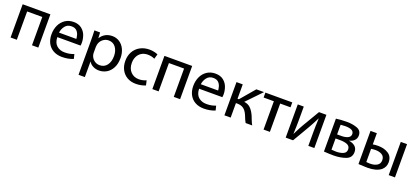

<svg xmlns="http://www.w3.org/2000/svg" viewBox="39 -1548 6030 2797"><g transform="rotate(20 3054.0 -149.5)"><path d="M74 -487H504V28H406V-411H171V28H74Z M712 -210Q714 -123 763 -80Q812 -37 886 -37Q932 -37 965 -44Q998 -51 1030 -63L1047 6Q970 39 873 39Q795 39 737 6.5Q679 -26 648.5 -84.5Q618 -143 618 -220Q618 -298 647.5 -361.5Q677 -425 732.5 -462Q788 -499 862 -499Q940 -499 988 -460.5Q1036 -422 1056 -366.5Q1076 -311 1076 -255Q1076 -225 1072 -210ZM981 -281Q981 -302 976 -318Q969 -364 940 -396.5Q911 -429 855 -429Q791 -429 755.5 -383.5Q720 -338 713 -280H981Z M1190 -318Q1190 -422 1186 -487H1274L1279 -401H1281Q1310 -448 1356 -473.5Q1402 -499 1463 -499Q1525 -499 1575 -466Q1625 -433 1653.5 -373.5Q1682 -314 1682 -237Q1682 -148 1649.5 -85.5Q1617 -23 1563.5 8.5Q1510 40 1447 40Q1396 40 1354.5 19Q1313 -2 1290 -40H1288V200H1190ZM1288 -182Q1288 -160 1292 -144Q1304 -97 1342 -66.5Q1380 -36 1429 -36Q1501 -36 1542 -90Q1583 -144 1583 -233Q1583 -313 1543.5 -367Q1504 -421 1433 -421Q1385 -421 1345.5 -390Q1306 -359 1293 -308Q1288 -278 1288 -270Z M2167 10Q2142 21 2103 30Q2064 39 2018 39Q1941 39 1883 6Q1825 -27 1793 -87Q1761 -147 1761 -225Q1761 -304 1795 -366Q1829 -428 1892.5 -463.5Q1956 -499 2039 -499Q2077 -499 2112.5 -491Q2148 -483 2169 -472L2147 -397Q2101 -421 2039 -421Q1983 -421 1942.5 -395.5Q1902 -370 1881 -326.5Q1860 -283 1860 -230Q1860 -142 1909.5 -90.5Q1959 -39 2037 -39Q2096 -39 2150 -64Z M2272 -487H2702V28H2604V-411H2369V28H2272Z M2910 -210Q2912 -123 2961 -80Q3010 -37 3084 -37Q3130 -37 3163 -44Q3196 -51 3228 -63L3245 6Q3168 39 3071 39Q2993 39 2935 6.5Q2877 -26 2846.5 -84.5Q2816 -143 2816 -220Q2816 -298 2845.5 -361.5Q2875 -425 2930.5 -462Q2986 -499 3060 -499Q3138 -499 3186 -460.5Q3234 -422 3254 -366.5Q3274 -311 3274 -255Q3274 -225 3270 -210ZM3179 -281Q3179 -302 3174 -318Q3167 -364 3138 -396.5Q3109 -429 3053 -429Q2989 -429 2953.5 -383.5Q2918 -338 2911 -280H3179Z M3486 -487V-264H3507L3697 -487H3816L3593 -255Q3653 -249 3693 -210.5Q3733 -172 3765 -99Q3768 -93 3776 -70Q3778 -65 3791 -32.5Q3804 0 3820 28H3718Q3700 0 3670 -78Q3644 -140 3605.5 -168.5Q3567 -197 3504 -197H3486V28H3389V-487Z M3837 -487H4254V-411H4094V28H3996V-411H3837Z M4432 -274Q4432 -177 4426 -66L4429 -65L4451 -109Q4481 -170 4512 -223L4668 -487H4783V28H4690V-187Q4690 -271 4696 -398H4694Q4648 -305 4610 -240Q4578 -188 4518 -82L4453 28H4339V-487H4432Z M4932 -482Q4962 -487 5008.5 -490Q5055 -493 5099 -493Q5191 -493 5260.5 -466.5Q5330 -440 5330 -364Q5330 -318 5299.5 -287.5Q5269 -257 5223 -247V-245Q5282 -236 5318 -204Q5354 -172 5354 -118Q5354 -28 5271 3Q5188 34 5080 34Q5016 34 4932 28ZM5095 -272Q5153 -272 5193 -291Q5233 -310 5233 -351Q5233 -389 5200 -407.5Q5167 -426 5098 -426Q5069 -426 5027 -422V-272ZM5026 -35Q5061 -31 5099 -31Q5160 -31 5206.5 -50.5Q5253 -70 5253 -120Q5253 -170 5210 -189.5Q5167 -209 5093 -209H5026Z M5565 -313Q5598 -320 5648 -320Q5742 -320 5807 -277.5Q5872 -235 5872 -146Q5872 -73 5817 -25Q5745 33 5608 33Q5566 33 5500 29L5467 27V-487H5565ZM5936 -487H6033V28H5936ZM5564 -40Q5588 -36 5628 -36Q5688 -36 5731 -62Q5774 -88 5774 -143Q5774 -199 5733 -224.5Q5692 -250 5633 -250Q5602 -250 5564 -244Z"/></g></svg>

Font: LINE Seed Sans KR Regular
Style: Regular
Weight: 400
Designer: LINE VX Design & Sandoll Inc & Dalton Maag Ltd
Foundry: Sandoll Inc.
Version: Version 1.000